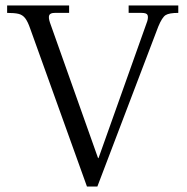

<svg xmlns="http://www.w3.org/2000/svg" viewBox="-20 -680 680 700"><path d="M297 0 90 -576Q81 -602 71.5 -614Q62 -626 47.5 -629.5Q33 -633 6 -633V-660H232V-633H180Q163 -633 159.5 -624.5Q156 -616 162 -598L337 -105L339 -103L517 -603Q521 -617 518 -625Q515 -633 496 -633H449V-660H630V-633Q597 -633 584 -625Q571 -617 557 -583L335 0Z"/></svg>

Font: Frank Ruhl Libre Light
Style: Regular
Weight: 300
Designer: Yanek Iontef
Foundry: Fontef
Version: Version 6.003;gftools[0.9.30]